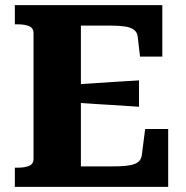

<svg xmlns="http://www.w3.org/2000/svg" viewBox="-20 -730 726 750"><path d="M637 -226V0H38V-75H49Q76 -75 93.5 -82Q111 -89 111 -111V-599Q111 -621 93.5 -628Q76 -635 49 -635H38V-710H614V-509H527L518 -586Q516 -604 503.5 -613.5Q491 -623 468.5 -626.5Q446 -630 413 -630H296V-80H418Q448 -80 469.5 -82Q491 -84 504.5 -89Q518 -94 525 -102.5Q532 -111 534 -124L547 -226ZM274 -400Q316 -403 357.5 -405.5Q399 -408 440.5 -411Q482 -414 523 -416V-313Q482 -316 440.5 -318.5Q399 -321 357.5 -323.5Q316 -326 274 -329Z"/></svg>

Font: Roboto Serif
Style: Bold
Weight: 700
Designer: Greg Gazdowicz
Foundry: Commercial Type
Version: Version 1.008